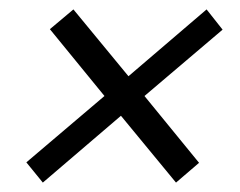

<svg xmlns="http://www.w3.org/2000/svg" viewBox="-20 -537 511 408"><path d="M71 -149 36 -192 202 -333 86 -475 136 -517 253 -375 419 -517 453 -474 287 -333 403 -191 354 -149 237 -291Z"/></svg>

Font: Philosopher
Style: Italic
Weight: 400
Italic angle: -10°
Designer: Jovanny Lemonad
Foundry: Jovanny Lemonad
Version: Version 2.000